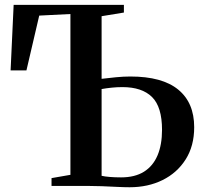

<svg xmlns="http://www.w3.org/2000/svg" viewBox="-20 -763 830 788"><path d="M512 5.5Q490.5 5.5 460.2 4Q430 2.5 398 1.2Q366 0 337.5 0H191.5V-32L269 -45.5V-705.5L141 -699L88.5 -474H23.5L36 -743H488.5V-711.5L397 -696.5V-439.5Q425.5 -443 456.2 -446Q487 -449 515 -449Q646 -449 711.5 -395.2Q777 -341.5 777 -241Q777 -164 742 -108.8Q707 -53.5 647.2 -24Q587.5 5.5 512 5.5ZM477 -35Q533.5 -35 570.8 -58.2Q608 -81.5 626.5 -125.2Q645 -169 645 -230Q645 -324.5 603.8 -365Q562.5 -405.5 482.5 -405.5Q459.5 -405.5 438 -403.2Q416.5 -401 397 -397.5V-41.5Q409.5 -38.5 430.2 -36.8Q451 -35 477 -35Z"/></svg>

Font: Merriweather 96pt SemiBold
Style: Regular
Weight: 600
Version: Version 2.100